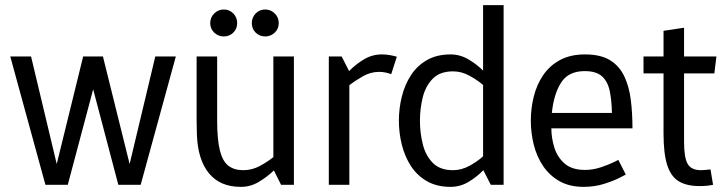

<svg xmlns="http://www.w3.org/2000/svg" viewBox="-20 -720 2831 748"><path d="M101 -500 201 -81 304 -500H381L485 -81L585 -500H665L528 0H441L343 -372L244 0H157L20 -500Z M918 8Q837 8 793.5 -45.5Q750 -99 747 -198L746 -250V-500H826V-250Q826 -177 836.5 -134.5Q847 -92 869.5 -74.5Q892 -57 928 -57Q962 -57 992.5 -73.5Q1023 -90 1045 -108V-500H1125V0H1075L1047 -56Q1021 -31 988.5 -11.5Q956 8 919 8H918ZM852 -578Q830 -578 814.5 -593Q799 -608 799 -630Q799 -652 814.5 -667.5Q830 -683 852 -683Q874 -683 889 -667.5Q904 -652 904 -630Q904 -608 889 -593Q874 -578 852 -578ZM1013 -578Q991 -578 976 -593Q961 -608 961 -630Q961 -652 976 -667.5Q991 -683 1013 -683Q1035 -683 1050.5 -667.5Q1066 -652 1066 -630Q1066 -608 1050.5 -593Q1035 -578 1013 -578Z M1504 -431Q1481 -440 1457 -440Q1424 -440 1394 -423Q1364 -406 1341 -388V0H1261V-500H1311L1340 -443Q1365 -469 1397.5 -488.5Q1430 -508 1467 -508H1468Q1483 -508 1498 -505.5Q1513 -503 1526 -499Z M1745 -442Q1694 -442 1666 -413.5Q1638 -385 1627 -341Q1616 -297 1616 -250Q1616 -203 1627 -158.5Q1638 -114 1666 -85.5Q1694 -57 1745 -57Q1778 -57 1809 -74Q1840 -91 1862 -111V-389Q1840 -408 1809 -425Q1778 -442 1745 -442ZM1862 -700H1942V0H1892L1863 -57Q1838 -31 1805.5 -11.5Q1773 8 1735 8Q1682 8 1643.5 -14Q1605 -36 1581 -73Q1557 -110 1545.5 -156Q1534 -202 1534 -250Q1534 -298 1545.5 -344Q1557 -390 1581 -427Q1605 -464 1643.5 -486Q1682 -508 1735 -508Q1772 -508 1804.5 -489Q1837 -470 1862 -445Z M2254 8Q2199 8 2160 -14Q2121 -36 2096 -73Q2071 -110 2059.5 -156Q2048 -202 2048 -250Q2048 -298 2059.5 -344Q2071 -390 2096 -427Q2121 -464 2161.5 -486Q2202 -508 2259 -508Q2320 -508 2356.5 -485.5Q2393 -463 2412 -423Q2431 -383 2437.5 -331Q2444 -279 2444 -220H2128Q2128 -183 2139.5 -145.5Q2151 -108 2179.5 -83Q2208 -58 2259 -58Q2290 -58 2320 -68Q2350 -78 2369.5 -87.5Q2389 -97 2389 -97L2418 -40Q2418 -40 2395 -28Q2372 -16 2334.5 -4Q2297 8 2254 8ZM2258 -443Q2194 -443 2165.5 -397.5Q2137 -352 2130 -280H2364Q2363 -328 2355.5 -365Q2348 -402 2325.5 -422.5Q2303 -443 2258 -443Z M2748 -60 2758 0Q2733 5 2706 5Q2655 5 2624 -14Q2593 -33 2579 -78Q2565 -123 2565 -200V-434H2487V-500H2565V-600L2645 -612V-500H2771L2763 -434H2645V-167Q2645 -106 2659 -81.5Q2673 -57 2711 -57Q2720 -57 2728.5 -58Q2737 -59 2748 -60Z"/></svg>

Font: Epunda Sans
Style: Regular
Weight: 400
Designer: Simon Atzbach
Foundry: typofactur
Version: Version 2.204; ttfautohint (v1.8.4.7-5d5b)